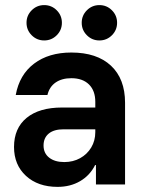

<svg xmlns="http://www.w3.org/2000/svg" viewBox="-20 -713 567 742"><path d="M202.5 9.2Q126.7 9.2 80.4 -33.3Q34.2 -75.8 34.2 -145Q34.2 -217.5 82.9 -257.5Q131.7 -297.5 220 -297.5H348.3V-319.2Q348.3 -362.5 323.8 -386.7Q299.2 -410.8 255.8 -410.8Q219.2 -410.8 195 -394.2Q170.8 -377.5 163.3 -345.8H40.8Q55 -424.2 111.7 -467.1Q168.3 -510 255.8 -510Q354.2 -510 408.8 -459.2Q463.3 -408.3 463.3 -315.8V0H350.8V-75H347.5Q327.5 -35 289.6 -12.9Q251.7 9.2 202.5 9.2ZM228.3 -86.7Q262.5 -86.7 289.6 -101.7Q316.7 -116.7 332.5 -142.9Q348.3 -169.2 348.3 -202.5V-213.3H225.8Q188.3 -213.3 168.3 -196.7Q148.3 -180 148.3 -150.8Q148.3 -120.8 170 -103.8Q191.7 -86.7 228.3 -86.7ZM364.2 -556.7Q335.8 -556.7 315.8 -576.7Q295.8 -596.7 295.8 -625Q295.8 -653.3 315.8 -673.3Q335.8 -693.3 364.2 -693.3Q392.5 -693.3 412.5 -673.3Q432.5 -653.3 432.5 -625Q432.5 -596.7 412.5 -576.7Q392.5 -556.7 364.2 -556.7ZM150.8 -556.7Q122.5 -556.7 102.5 -576.7Q82.5 -596.7 82.5 -625Q82.5 -653.3 102.5 -673.3Q122.5 -693.3 150.8 -693.3Q179.2 -693.3 199.2 -673.3Q219.2 -653.3 219.2 -625Q219.2 -596.7 199.2 -576.7Q179.2 -556.7 150.8 -556.7Z"/></svg>

Font: Funnel Sans SemiBold
Style: Regular
Weight: 600
Designer: NORD ID, Kristian Moeller
Foundry: Dicotype
Version: Version 1.000